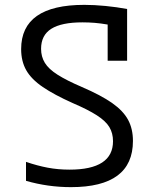

<svg xmlns="http://www.w3.org/2000/svg" viewBox="-20 -760 640 790"><path d="M272 10Q177 10 87 -16V-94Q134 -78 176.5 -70Q219 -62 266 -62Q445 -62 445 -179Q445 -212 430 -237Q415 -262 378.5 -285.5Q342 -309 279 -336Q203 -370 156 -402Q109 -434 88 -471Q67 -508 67 -558Q67 -740 327 -740Q368 -740 414 -735.5Q460 -731 503 -723V-510H423V-659Q394 -664 369.5 -666Q345 -668 319 -668Q233 -668 191 -641.5Q149 -615 149 -559Q149 -527 164.5 -501.5Q180 -476 217 -452.5Q254 -429 317 -402Q396 -368 441.5 -336Q487 -304 507 -267Q527 -230 527 -180Q527 10 272 10Z"/></svg>

Font: M PLUS Code Latin 60
Style: Regular
Weight: 400
Width: 7
Monospace: yes
Designer: Coji Morishita
Foundry: UNDERFOREST DESIGN
Version: Version 1.005; ttfautohint (v1.8.3)